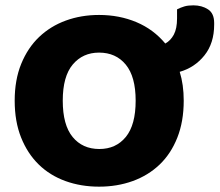

<svg xmlns="http://www.w3.org/2000/svg" viewBox="-20 -681 822 719"><path d="M668 -304Q668 -226 644 -165.5Q620 -105 577.5 -64.5Q535 -24 477 -3Q419 18 351 18Q283 18 225 -3Q167 -24 125 -65Q83 -106 59 -166Q35 -226 35 -304Q35 -382 59.5 -442Q84 -502 126.5 -542.5Q169 -583 226.5 -604Q284 -625 351 -625Q427 -625 491 -598Q555 -571 599 -518Q619 -529 631 -551.5Q643 -574 643 -612V-646Q657 -653 670.5 -657Q684 -661 704 -661Q736 -661 759 -646Q782 -631 782 -595V-589Q782 -519 745.5 -473.5Q709 -428 653 -412Q668 -364 668 -304ZM488 -304Q488 -394 451 -439Q414 -484 351 -484Q290 -484 252.5 -439.5Q215 -395 215 -304Q215 -213 252 -168Q289 -123 352 -123Q414 -123 451 -168Q488 -213 488 -304Z"/></svg>

Font: Baloo Tammudu 2 ExtraBold
Style: Regular
Weight: 800
Designer: Maithili Shingre, Omkar Shende and Ek Type
Foundry: Ek Type
Version: Version 1.640;hotconv 1.0.111;makeotfexe 2.5.65597; ttfautoh